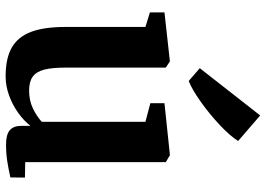

<svg xmlns="http://www.w3.org/2000/svg" viewBox="-148 -764 923 666"><g transform="rotate(90 313.0 -430.5)"><path d="M416 -44V-75Q399 -53 371.8 -33.2Q344.5 -13.5 311.2 -1.2Q278 11 244.5 11Q182 11 144.8 -10.2Q107.5 -31.5 90.2 -76.8Q73 -122 73 -196.5V-474L22.5 -489.5V-540L189.5 -558.5H193L214 -544.5V-196.5Q214 -149.5 221.2 -122.2Q228.5 -95 245.8 -82.8Q263 -70.5 294 -70.5Q328 -70.5 355.2 -83.5Q382.5 -96.5 402 -114.5V-474L337.5 -491V-540L513.5 -558.5H518.5L542 -544.5V-57L595.5 -56L595 -5.5Q566 1 539.5 5.2Q513 9.5 480 9.5Q447 9.5 431.5 -3.2Q416 -16 416 -44ZM260 -624.5 216 -662.5 380 -872 468.5 -795.5Q452 -768.5 413.8 -732.5Q375.5 -696.5 333 -666.2Q290.5 -636 261.5 -624.5Z"/></g></svg>

Font: Merriweather Text
Style: Bold
Weight: 700
Designer: Eben Sorkin
Foundry: Eben Sorkin
Version: Version 2.100